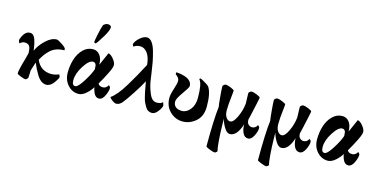

<svg xmlns="http://www.w3.org/2000/svg" viewBox="-84 -1163 3630 1832"><g transform="rotate(15 1730.5 -246.5)"><path d="M479.5 -90.8Q478.5 -89.8 472.2 -78.1Q465.8 -66.4 460.4 -58.1Q455.1 -49.8 444.8 -36.6Q434.6 -23.4 425.3 -15.6Q416 -7.8 402.8 -1.5Q389.6 4.9 376 4.9Q348.6 4.9 324.2 -12.7Q299.8 -30.3 279.3 -64.5Q258.8 -98.6 249 -119.1Q239.3 -139.6 224.6 -173.8Q223.6 -171.9 210.4 -130.9Q197.3 -89.8 197.3 -88.9Q197.3 -86.9 196.8 -78.6Q196.3 -70.3 196.3 -56.6Q196.3 -31.2 194.3 -15.6Q180.7 5.9 168.9 5.9Q158.2 5.9 121.6 -7.8Q85 -21.5 85 -30.3Q85 -64.5 118.2 -176.8L134.8 -240.2Q134.8 -295.9 119.6 -314Q104.5 -332 75.2 -332Q47.9 -332 28.3 -310.5Q25.4 -310.5 20 -323.2Q14.6 -335.9 14.6 -341.8Q43.9 -434.6 99.6 -434.6Q118.2 -434.6 131.8 -421.9Q145.5 -409.2 153.3 -386.2Q161.1 -363.3 165.5 -342.3Q169.9 -321.3 173.8 -293Q174.8 -283.2 175.8 -278.3Q202.1 -336.9 256.3 -387.7Q310.5 -438.5 362.3 -438.5Q376 -438.5 417.5 -410.6Q459 -382.8 459 -370.1Q459 -359.4 458 -357.4Q416 -357.4 381.3 -345.2Q346.7 -333 321.3 -309.1Q295.9 -285.2 279.3 -262.2Q262.7 -239.3 245.1 -207Q288.1 -106.4 397.5 -106.4Q418 -106.4 440.4 -112.8Q462.9 -119.1 469.7 -123Q473.6 -120.1 477.5 -108.4Q481.4 -96.7 479.5 -90.8Z M795.9 -706.1Q810.5 -706.1 820.3 -699.2Q830.1 -692.4 830.1 -683.6Q830.1 -652.3 788.6 -584Q747.1 -515.6 731.4 -500Q729.5 -498 726.6 -498Q723.6 -498 718.3 -502Q712.9 -505.9 712.9 -509.8Q712.9 -520.5 725.6 -583Q738.3 -645.5 751 -681.6Q753.9 -689.5 768.6 -697.8Q783.2 -706.1 795.9 -706.1ZM855.5 -136.7Q865.2 -111.3 903.3 -111.3Q921.9 -111.3 935.5 -122.6Q949.2 -133.8 954.1 -145.5Q960 -143.6 965.8 -135.3Q971.7 -127 971.7 -123Q971.7 -90.8 949.7 -44.4Q927.7 2 893.6 2Q843.8 2 826.2 -91.8Q806.6 -56.6 768.6 -23.4Q730.5 9.8 694.3 9.8Q631.8 9.8 587.9 -39.1Q543.9 -87.9 543.9 -162.1Q543.9 -232.4 563.5 -293.9Q583 -355.5 624.5 -397Q666 -438.5 721.7 -438.5Q762.7 -438.5 789.1 -404.8Q815.4 -371.1 815.4 -310.5Q868.2 -428.7 872.1 -438.5Q894.5 -436.5 922.9 -402.3Q951.2 -368.2 951.2 -341.8Q951.2 -318.4 924.8 -264.6Q887.7 -189.5 855.5 -136.7ZM751 -323.2Q711.9 -323.2 663.1 -247.1Q614.3 -170.9 614.3 -104.5Q614.3 -53.7 645.5 -53.7Q672.9 -53.7 721.7 -131.8Q770.5 -210 786.1 -258.8Q785.2 -283.2 783.2 -294.4Q781.2 -305.7 773.4 -314.5Q765.6 -323.2 751 -323.2Z M1087.9 -562.5Q1084 -562.5 1079.1 -570.8Q1074.2 -579.1 1074.2 -585Q1085 -618.2 1121.1 -649.4Q1157.2 -680.7 1188.5 -680.7Q1216.8 -680.7 1239.3 -651.4Q1261.7 -622.1 1276.9 -567.9Q1292 -513.7 1300.8 -467.3Q1309.6 -420.9 1318.4 -356.4Q1321.3 -336.9 1323.2 -321.8Q1325.2 -306.6 1327.6 -292.5Q1330.1 -278.3 1331.5 -270Q1333 -261.7 1335.9 -250.5Q1338.9 -239.3 1339.8 -235.4Q1340.8 -231.4 1344.2 -220.7Q1347.7 -210 1348.1 -208Q1348.6 -206.1 1353.5 -193.4Q1358.4 -180.7 1359.4 -177.7Q1386.7 -103.5 1435.5 -103.5Q1482.4 -103.5 1494.1 -123Q1497.1 -123 1502 -109.4Q1506.8 -95.7 1506.8 -89.8Q1502 -65.4 1475.1 -30.8Q1448.2 3.9 1418 3.9Q1398.4 3.9 1381.8 -5.4Q1365.2 -14.6 1353 -35.2Q1340.8 -55.7 1332 -74.2Q1323.2 -92.8 1315.4 -125.5Q1307.6 -158.2 1303.7 -176.3Q1299.8 -194.3 1293.9 -229.5Q1288.1 -264.6 1286.1 -273.4Q1262.7 -227.5 1208.5 -144Q1154.3 -60.5 1127 -27.3Q1099.6 6.8 1066.4 6.8Q1050.8 6.8 1027.8 -9.8Q1004.9 -26.4 998 -41Q1026.4 -59.6 1059.1 -98.6Q1091.8 -137.7 1129.4 -200.2Q1167 -262.7 1191.9 -307.1Q1216.8 -351.6 1256.8 -426.8Q1250 -502.9 1219.7 -542.5Q1189.5 -582 1149.4 -582Q1109.4 -582 1087.9 -562.5Z M1544.9 -410.2Q1543 -412.1 1543 -421.9Q1543 -431.6 1546.9 -431.6Q1559.6 -431.6 1580.6 -428.2Q1601.6 -424.8 1631.3 -416Q1661.1 -407.2 1681.6 -386.7Q1702.1 -366.2 1702.1 -336.9Q1702.1 -322.3 1653.8 -254.9Q1605.5 -187.5 1605.5 -160.2Q1605.5 -127 1627 -107.9Q1648.4 -88.9 1690.4 -88.9Q1735.4 -88.9 1771 -132.8Q1806.6 -176.8 1806.6 -249Q1806.6 -388.7 1773.4 -423.8Q1773.4 -430.7 1781.2 -434.6Q1789.1 -434.6 1827.6 -411.6Q1866.2 -388.7 1871.1 -380.9Q1910.2 -326.2 1910.2 -190.4Q1910.2 -93.8 1851.6 -43.5Q1793 6.8 1721.7 6.8Q1650.4 6.8 1596.7 -44.9Q1543 -96.7 1543 -179.7Q1543 -211.9 1562.5 -271Q1582 -330.1 1582 -355.5Q1582 -373 1569.8 -388.2Q1557.6 -403.3 1544.9 -410.2Z M2261.7 -312.5Q2261.7 -318.4 2261.2 -335.9Q2260.7 -353.5 2259.8 -378.9Q2258.8 -404.3 2258.8 -418.9Q2271.5 -439.5 2290 -439.5Q2305.7 -439.5 2340.3 -425.3Q2375 -411.1 2375 -402.3Q2375 -394.5 2362.3 -337.4Q2349.6 -280.3 2337.9 -226.6L2325.2 -173.8Q2325.2 -139.6 2341.8 -125.5Q2358.4 -111.3 2376 -111.3Q2410.2 -111.3 2427.7 -145.5Q2433.6 -143.6 2439.5 -135.3Q2445.3 -127 2445.3 -123Q2445.3 -87.9 2422.4 -43Q2399.4 2 2368.2 2Q2332 2 2314.9 -35.2Q2297.9 -72.3 2297.9 -119.1Q2257.8 5.9 2188.5 5.9Q2159.2 5.9 2132.8 -37.6Q2106.4 -81.1 2096.7 -121.1Q2096.7 -120.1 2098.1 -47.9Q2099.6 24.4 2105 95.2Q2110.4 166 2119.1 195.3Q2105.5 212.9 2092.8 212.9Q2080.1 212.9 2042.5 198.2Q2004.9 183.6 2004.9 175.8Q2004.9 -88.9 2020.5 -215.8Q2015.6 -243.2 2009.3 -314.5Q2002.9 -385.7 2002.9 -418.9Q2015.6 -439.5 2034.2 -439.5Q2049.8 -439.5 2084 -425.3Q2118.2 -411.1 2118.2 -402.3Q2118.2 -394.5 2115.7 -372.6Q2113.3 -350.6 2110.4 -321.3Q2107.4 -292 2105.5 -273.4L2102.5 -209Q2102.5 -163.1 2120.1 -137.2Q2137.7 -111.3 2161.1 -111.3Q2192.4 -111.3 2223.6 -178.2Q2254.9 -245.1 2261.7 -312.5Z M2770.5 -312.5Q2770.5 -318.4 2770 -335.9Q2769.5 -353.5 2768.6 -378.9Q2767.6 -404.3 2767.6 -418.9Q2780.3 -439.5 2798.8 -439.5Q2814.5 -439.5 2849.1 -425.3Q2883.8 -411.1 2883.8 -402.3Q2883.8 -394.5 2871.1 -337.4Q2858.4 -280.3 2846.7 -226.6L2834 -173.8Q2834 -139.6 2850.6 -125.5Q2867.2 -111.3 2884.8 -111.3Q2918.9 -111.3 2936.5 -145.5Q2942.4 -143.6 2948.2 -135.3Q2954.1 -127 2954.1 -123Q2954.1 -87.9 2931.2 -43Q2908.2 2 2877 2Q2840.8 2 2823.7 -35.2Q2806.6 -72.3 2806.6 -119.1Q2766.6 5.9 2697.3 5.9Q2668 5.9 2641.6 -37.6Q2615.2 -81.1 2605.5 -121.1Q2605.5 -120.1 2606.9 -47.9Q2608.4 24.4 2613.8 95.2Q2619.1 166 2627.9 195.3Q2614.3 212.9 2601.6 212.9Q2588.9 212.9 2551.3 198.2Q2513.7 183.6 2513.7 175.8Q2513.7 -88.9 2529.3 -215.8Q2524.4 -243.2 2518.1 -314.5Q2511.7 -385.7 2511.7 -418.9Q2524.4 -439.5 2543 -439.5Q2558.6 -439.5 2592.8 -425.3Q2627 -411.1 2627 -402.3Q2627 -394.5 2624.5 -372.6Q2622.1 -350.6 2619.1 -321.3Q2616.2 -292 2614.3 -273.4L2611.3 -209Q2611.3 -163.1 2628.9 -137.2Q2646.5 -111.3 2669.9 -111.3Q2701.2 -111.3 2732.4 -178.2Q2763.7 -245.1 2770.5 -312.5Z M3318.4 -136.7Q3328.1 -111.3 3366.2 -111.3Q3384.8 -111.3 3398.4 -122.6Q3412.1 -133.8 3417 -145.5Q3422.9 -143.6 3428.7 -135.3Q3434.6 -127 3434.6 -123Q3434.6 -90.8 3412.6 -44.4Q3390.6 2 3356.4 2Q3306.6 2 3289.1 -91.8Q3269.5 -56.6 3231.4 -23.4Q3193.4 9.8 3157.2 9.8Q3094.7 9.8 3050.8 -39.1Q3006.8 -87.9 3006.8 -162.1Q3006.8 -232.4 3026.4 -293.9Q3045.9 -355.5 3087.4 -397Q3128.9 -438.5 3184.6 -438.5Q3225.6 -438.5 3252 -404.8Q3278.3 -371.1 3278.3 -310.5Q3331.1 -428.7 3335 -438.5Q3357.4 -436.5 3385.7 -402.3Q3414.1 -368.2 3414.1 -341.8Q3414.1 -318.4 3387.7 -264.6Q3350.6 -189.5 3318.4 -136.7ZM3213.9 -323.2Q3174.8 -323.2 3126 -247.1Q3077.1 -170.9 3077.1 -104.5Q3077.1 -53.7 3108.4 -53.7Q3135.7 -53.7 3184.6 -131.8Q3233.4 -210 3249 -258.8Q3248 -283.2 3246.1 -294.4Q3244.1 -305.7 3236.3 -314.5Q3228.5 -323.2 3213.9 -323.2Z"/></g></svg>

Font: Crimson
Style: Bold
Weight: 700
Version: Version 0.8 ; ttfautohint (v1.00) -l 8 -r 50 -G 200 -x 14 -D